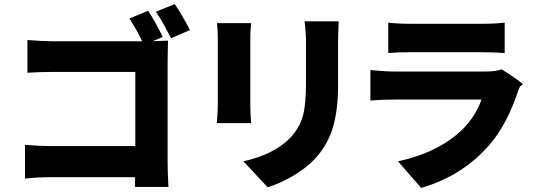

<svg xmlns="http://www.w3.org/2000/svg" viewBox="-20 -874 2641 945"><path d="M644 46 645 -2H232Q163 -2 103 5V-161Q177 -155 227 -155H646V-520H239Q173 -520 115 -516V-677Q189 -671 239 -671H680Q655 -724 617 -783L709 -821Q747 -763 781 -692L731 -671Q737 -671 750 -672Q797 -673 807 -674Q807 -663 806 -631Q805 -593 805 -577V-327V-78Q805 -28 809 46ZM822 -686Q804 -721 787 -752Q761 -798 747 -816L840 -854Q875 -803 915 -726Z M1298 48 1178 -80Q1330 -114 1410 -197Q1456 -247 1472 -308Q1486 -362 1486 -466V-665Q1486 -718 1479 -769H1647Q1647 -761 1646 -746Q1644 -696 1644 -665V-560V-456Q1644 -319 1613 -230Q1586 -152 1528 -90Q1484 -44 1415 -4Q1356 29 1298 48ZM1047 -268Q1047 -274 1049 -292Q1052 -338 1052 -359V-684Q1052 -728 1048 -760H1216Q1216 -756 1215 -750Q1212 -714 1212 -684V-521V-358Q1212 -318 1216 -268Z M2053 51 1939 -80Q2146 -125 2263 -244Q2321 -304 2350 -384H1922Q1856 -384 1803 -379V-529Q1878 -522 1922 -522H2146H2370Q2422 -522 2449 -533Q2556 -465 2553 -457Q2552 -455 2548 -454Q2541 -452 2538 -445Q2533 -435 2529 -423Q2474 -259 2389 -161Q2256 -8 2053 51ZM1891 -613V-763Q1932 -757 1997 -757H2175H2353Q2424 -757 2464 -763V-613Q2412 -617 2351 -617H1997Q1930 -617 1891 -613Z"/></svg>

Font: GenSekiGothic TW H
Style: Regular
Weight: 900
Version: Version 1.501;PS 1;hotconv 16.6.51;makeotf.lib2.5.65220